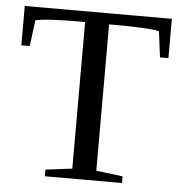

<svg xmlns="http://www.w3.org/2000/svg" viewBox="-49 -702 708 749"><g transform="rotate(5 305.0 -327.5)"><path d="M154 0V-26L258 -39V-613H233Q107 -613 64 -603L51 -501H18V-655H594V-501H561L548 -603Q504 -612 376 -612H352V-39L456 -26V0Z"/></g></svg>

Font: Libra Serif Modern
Style: Regular
Weight: 400
Designer: Stefan Peev, Context Ltd
Foundry: Stefan Peev, Context Ltd
Version: Version 1.000